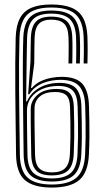

<svg xmlns="http://www.w3.org/2000/svg" viewBox="-20 -827 459 855"><path d="M210.7 8.2Q129.2 8.2 91 -24.8Q52.7 -57.8 51.5 -138.5Q50.6 -211.1 49.6 -282.2Q48.6 -353.3 48.1 -420.4Q47.7 -487.4 48 -548.1Q48.4 -608.9 49.9 -660.5Q51.8 -713.8 68.9 -745.9Q85.9 -778 120.3 -792.5Q154.6 -807 208.1 -807Q263.9 -807 298.5 -792.6Q333.2 -778.2 350.1 -746.8Q367 -715.5 369.3 -664.5Q369.8 -651 370 -636.2Q370.3 -621.5 370.3 -606Q370.3 -590.5 370 -575Q369.8 -559.5 369.3 -544.5H352.4Q352.9 -558.3 353.1 -573.5Q353.4 -588.6 353.4 -604.2Q353.4 -619.8 353.2 -634.9Q353.1 -650.1 352.4 -663.9Q350.4 -710.6 335.1 -739.1Q319.8 -767.6 288.8 -780.6Q257.8 -793.6 208.1 -793.6Q160.6 -793.6 130 -780.4Q99.3 -767.3 84 -738Q68.6 -708.8 66.8 -660.1Q65.3 -609 64.8 -549.6Q64.4 -490.2 64.9 -423.9Q65.5 -357.7 66.4 -286.1Q67.3 -214.4 68.4 -138.8Q69.6 -66.1 103.3 -35.7Q137 -5.3 210.7 -5.3Q285.3 -5.3 320.5 -35.8Q355.8 -66.4 359 -139.5Q360.9 -181.9 361.3 -214.7Q361.7 -247.4 361.1 -279.6Q360.5 -311.9 359.4 -352.6Q358 -415 332.9 -443.2Q307.8 -471.5 248.1 -471.5Q231.3 -471.5 212.2 -468.4Q193.1 -465.4 174.1 -458.2Q155.1 -450.9 138.7 -438.4Q122.3 -426 110.9 -407.2H105.3L115.7 -553.8Q115.9 -559.3 116 -574.2Q116.1 -589.1 116.5 -610.7Q116.8 -632.4 117.4 -657.9Q119.2 -709.5 140.5 -731.2Q161.8 -752.9 208.1 -752.9Q255.5 -752.9 277.6 -732.5Q299.6 -712.1 301.7 -664.5Q302.4 -651.4 302.6 -636.9Q302.7 -622.3 302.7 -606.9Q302.7 -591.5 302.5 -575.7Q302.3 -560 301.8 -544.5H284.9Q285.2 -557.7 285.4 -572.7Q285.6 -587.8 285.7 -603.6Q285.8 -619.3 285.7 -634.8Q285.5 -650.2 284.8 -663.8Q283 -705.3 264.6 -722.4Q246.1 -739.5 208.1 -739.5Q171.6 -739.5 153.5 -721.2Q135.3 -703 134 -657.4Q133.4 -635.5 133.1 -611.5Q132.9 -587.6 132.8 -569.1Q132.7 -550.5 132.5 -544.6L118.2 -435.1H121.8Q138.3 -454.6 161.8 -465.5Q185.3 -476.3 209.8 -480.6Q234.3 -484.9 253.7 -484.9Q319.2 -484.9 347 -453.6Q374.8 -422.2 376.3 -352.9Q377.2 -315.9 377.9 -284.6Q378.5 -253.2 378.3 -219Q378 -184.8 375.9 -138.5Q372.1 -58.4 332.8 -25.1Q293.6 8.2 210.7 8.2ZM210.7 -18.7Q144.6 -18.7 115.5 -46.7Q86.4 -74.7 85.3 -139Q84.9 -165.7 84.3 -209.5Q83.8 -253.2 83.2 -305.1Q82.5 -357.1 82.1 -409.1Q81.7 -461.1 81.6 -505.2Q81.5 -549.4 81.9 -576.5Q82.2 -581.9 82.2 -591.5Q82.3 -601.1 82.6 -617.5Q82.9 -633.9 83.7 -659.3Q85.5 -703.5 99 -730Q112.6 -756.4 139.5 -768.3Q166.4 -780.1 208.1 -780.1Q274.4 -780.1 303.6 -752.7Q332.7 -725.4 335.5 -663Q336.4 -645.1 336.6 -625.4Q336.7 -605.6 336.4 -585.3Q336 -564.9 335.5 -544.5H318.7Q319.2 -557.9 319.4 -573.5Q319.6 -589.2 319.6 -605.4Q319.6 -621.5 319.4 -636.5Q319.1 -651.4 318.6 -663.4Q315.8 -718.8 289.9 -742.6Q264 -766.4 208.1 -766.4Q151.5 -766.4 127 -740.9Q102.6 -715.5 100.6 -658.6Q99.6 -620.1 99.3 -594.8Q99.1 -569.4 98.8 -560.9L96.3 -375.6H99.9Q111.9 -402.8 133.9 -421.2Q155.9 -439.6 184.3 -448.8Q212.8 -458 244 -458Q297.1 -458 319.2 -432.8Q341.3 -407.5 342.5 -352.3Q343.4 -314.9 344.1 -283.5Q344.8 -252.2 344.5 -218.5Q344.2 -184.7 342.1 -140.1Q339.2 -74.9 308.5 -46.8Q277.9 -18.7 210.7 -18.7ZM210.7 -32.4Q268.7 -32.4 295.7 -57.2Q322.6 -82 325.2 -140.8Q327.1 -184.4 327.5 -216.2Q327.9 -248.1 327.3 -279.4Q326.7 -310.8 325.7 -352Q324.7 -401.5 304.8 -422.9Q284.9 -444.3 239.6 -444.3Q199.2 -444.3 167.6 -430.5Q136 -416.6 118 -392Q100 -367.3 100 -334.6Q100 -304.3 100.3 -272.5Q100.7 -240.7 101.1 -207.5Q101.6 -174.3 102.2 -139.1Q103.1 -80.3 129.4 -56.3Q155.6 -32.4 210.7 -32.4ZM210.7 -45.9Q162.6 -45.9 141.3 -67.6Q120 -89.3 119.1 -139.3Q118.2 -190.8 117.4 -240.7Q116.5 -290.5 116.9 -343.4Q117.3 -378.4 147 -404.6Q176.6 -430.9 232.6 -430.9Q274 -430.9 290.9 -411.8Q307.8 -392.8 308.8 -351.7Q309.9 -310.5 310.4 -279.1Q311 -247.7 310.6 -216Q310.3 -184.3 308.4 -141.7Q306.2 -89.6 282.9 -67.7Q259.6 -45.9 210.7 -45.9ZM210.7 -59.3Q252 -59.3 270.8 -78.7Q289.6 -98 291.5 -142Q293.4 -185.4 293.7 -216.7Q294.1 -247.9 293.5 -278.7Q293 -309.5 291.9 -351.2Q291 -386.8 275.8 -402.1Q260.5 -417.4 225.9 -417.4Q180.5 -417.4 157.4 -397.4Q134.2 -377.5 133.8 -345.5Q133.2 -294.8 134.2 -242.6Q135.1 -190.5 136 -139.6Q136.7 -94.8 155.1 -77.1Q173.5 -59.3 210.7 -59.3Z"/></svg>

Font: Big Shoulders Inline Text SC Thin
Style: Regular
Weight: 100
Designer: Patric King
Foundry: XO Type Co
Version: Version 2.002